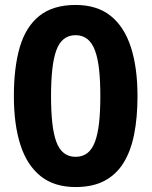

<svg xmlns="http://www.w3.org/2000/svg" viewBox="-20 -745 612 775"><path d="M285 10Q199 10 144 -34Q89 -78 62.5 -160Q36 -242 36 -357Q36 -473 60 -555Q84 -637 139 -681Q194 -725 285 -725Q371 -725 426 -681.5Q481 -638 508 -555.5Q535 -473 535 -357Q535 -271 521.5 -203Q508 -135 478.5 -87.5Q449 -40 401.5 -15Q354 10 285 10ZM285 -112Q313 -112 332.5 -127Q352 -142 363.5 -173Q375 -204 380 -250Q385 -296 385 -357Q385 -418 380 -464Q375 -510 363.5 -541Q352 -572 332.5 -587.5Q313 -603 285 -603Q257 -603 237.5 -587.5Q218 -572 207 -541Q196 -510 191 -464Q186 -418 186 -357Q186 -296 191 -250Q196 -204 207 -173.5Q218 -143 237.5 -127.5Q257 -112 285 -112Z"/></svg>

Font: Noto Sans Malayalam
Style: Regular
Weight: 400
Designer: Jelle Bosma - Monotype Design Team
Foundry: Monotype Imaging Inc.
Version: Version 2.103